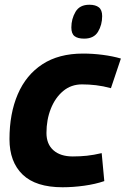

<svg xmlns="http://www.w3.org/2000/svg" viewBox="-20 -780 530 810"><path d="M244 10Q131 10 75.5 -43.5Q20 -97 20 -193Q20 -301 55 -382.5Q90 -464 159 -509Q228 -554 330 -554Q372 -554 414 -548.5Q456 -543 490 -533L448 -408Q415 -417 385 -420.5Q355 -424 326 -424Q280 -424 246.5 -396Q213 -368 194.5 -321.5Q176 -275 176 -219Q176 -172 205.5 -146Q235 -120 287 -120Q318 -120 346.5 -123Q375 -126 409 -134L420 -16Q382 -3 335 3.5Q288 10 244 10ZM335 -617Q308 -617 294.5 -627.5Q281 -638 281 -664Q281 -700 298.5 -730Q316 -760 357 -760Q383 -760 397 -749Q411 -738 411 -712Q411 -675 393.5 -646Q376 -617 335 -617Z"/></svg>

Font: Georama
Style: Bold Italic
Weight: 700
Italic angle: -9°
Designer: Jean-Baptiste Levee
Foundry: Production Type
Version: Version 1.000